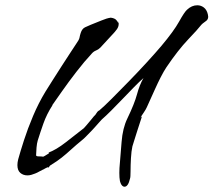

<svg xmlns="http://www.w3.org/2000/svg" viewBox="-20 -624 809 728"><path d="M452 84Q443 84 437 70L438 71Q434 65 433 48.5Q432 32 433 13Q437 -33 441 -85.5Q445 -138 463 -175Q490 -231 499.5 -266.5Q509 -302 524 -328Q509 -315 488 -293.5Q467 -272 444.5 -248.5Q422 -225 401.5 -204.5Q381 -184 366 -171Q364 -169 356 -160Q348 -151 340 -142Q332 -133 329 -130Q325 -126 312.5 -113Q300 -100 295 -96Q267 -73 249 -56.5Q231 -40 214 -26.5Q197 -13 171 3Q169 4 167 7.5Q165 11 161 13L162 12Q163 11 163 10Q163 9 155.5 12.5Q148 16 146 18H145Q136 22 128.5 26.5Q121 31 113 34Q106 37 98.5 39Q91 41 84 41Q68 41 57 31.5Q46 22 46 2Q46 -8 49 -20Q57 -49 71 -92.5Q85 -136 105.5 -184.5Q126 -233 152 -276Q163 -294 180 -320.5Q197 -347 214.5 -374.5Q232 -402 247 -424.5Q262 -447 269 -458Q280 -473 281.5 -481.5Q283 -490 286 -499Q291 -515 302.5 -520.5Q314 -526 324 -530Q345 -538 365 -546.5Q385 -555 400 -557Q415 -555 421 -548Q427 -541 428 -537.5Q429 -534 429 -542V-543Q430 -539 430 -533Q430 -523 423.5 -513.5Q417 -504 402 -488.5Q387 -473 360 -443Q353 -436 344 -432.5Q335 -429 328 -421Q300 -391 269.5 -351.5Q239 -312 214.5 -277Q190 -242 178 -225H179Q157 -191 144.5 -155.5Q132 -120 123 -91Q120 -81 118.5 -64.5Q117 -48 117 -38Q117 -28 117 -35Q117 -31 128 -31Q139 -31 143 -30Q143 -29 150 -33Q157 -37 163 -41Q169 -45 164 -45H163Q193 -56 229.5 -84.5Q266 -113 298 -138Q302 -142 309.5 -151Q317 -160 325 -169.5Q333 -179 336 -183Q342 -188 345.5 -194.5Q349 -201 355 -205V-204Q373 -219 403.5 -249.5Q434 -280 469.5 -316.5Q505 -353 537.5 -388.5Q570 -424 592 -450Q639 -506 659 -542Q679 -578 689 -587Q707 -604 728 -604Q742 -604 753 -595.5Q764 -587 768 -570Q773 -552 760 -543.5Q747 -535 740 -526Q732 -515 693.5 -474.5Q655 -434 611 -369Q601 -354 589.5 -331.5Q578 -309 567.5 -285.5Q557 -262 548.5 -243.5Q540 -225 537 -218Q533 -209 525.5 -198Q518 -187 514.5 -181.5Q511 -176 517 -182L518 -183Q518 -181 512.5 -165Q507 -149 500.5 -128Q494 -107 488.5 -90Q483 -73 482 -69Q478 -51 476.5 -24Q475 3 475 25.5Q475 48 473 53Q466 84 452 84Z"/></svg>

Font: Vujahday Script
Style: Regular
Weight: 400
Designer: Robert E. Leuschke
Foundry: Robert E. Leuschke
Version: Version 1.010; ttfautohint (v1.8.3)